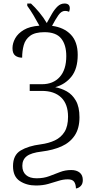

<svg xmlns="http://www.w3.org/2000/svg" viewBox="-20 -869 541 1092"><path d="M412 203Q411 177 401 164Q391 151 366 151Q339 151 311.5 160Q284 169 253 177.5Q222 186 184 186Q131 186 92.5 160.5Q54 135 54 76Q54 13 97.5 -13Q141 -39 211 -48Q257 -54 292 -70.5Q327 -87 347 -119Q367 -151 367 -205Q367 -277 328 -314.5Q289 -352 218 -352H149V-390H218Q283 -390 320 -431.5Q357 -473 357 -550Q357 -614 328 -650Q299 -686 233 -686Q179 -686 151.5 -665.5Q124 -645 115 -612Q106 -579 106 -541Q82 -541 66.5 -553Q51 -565 51 -595Q51 -623 66.5 -651Q82 -679 115.5 -699Q149 -719 204 -723Q189 -751 170.5 -782Q152 -813 135 -836V-849H156Q178 -829 203 -799Q228 -769 246 -738Q261 -766 276 -791.5Q291 -817 308 -833Q325 -849 347 -849Q377 -849 377 -822Q377 -812 373 -802Q362 -807 350 -807Q329 -807 312 -782.5Q295 -758 276 -722Q344 -713 383 -672Q422 -631 422 -557Q422 -478 386.5 -433.5Q351 -389 294 -373Q328 -367 359.5 -349.5Q391 -332 411.5 -296.5Q432 -261 432 -202Q432 -139 405 -98.5Q378 -58 330 -36.5Q282 -15 217 -7Q157 0 132 19.5Q107 39 107 74Q107 108 128 126.5Q149 145 188 145Q228 145 260 133Q292 121 321.5 109.5Q351 98 385 98Q415 98 433 112.5Q451 127 451 155Q451 177 439 189Q427 201 412 203Z"/></svg>

Font: Noto Serif Condensed Light
Style: Regular
Weight: 300
Width: 3
Designer: Monotype Design Team
Foundry: Monotype Imaging Inc.
Version: Version 2.013